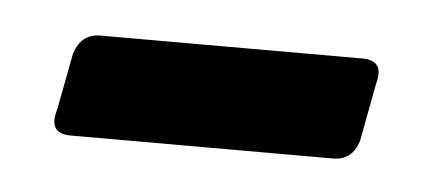

<svg xmlns="http://www.w3.org/2000/svg" viewBox="-24 -329 317 140"><g transform="rotate(5 134.0 -259.0)"><path d="M237.5 -295.5Q254 -295.5 249 -278L241 -235.5Q236.5 -221 222.5 -221H30.5Q13.5 -221 19 -239L27 -281Q32 -295.5 45.5 -295.5Z"/></g></svg>

Font: Fraunces 144pt S050 SemiBold
Style: Regular
Weight: 600
Version: Version 1.000; ttfautohint (v1.8.3)